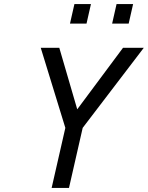

<svg xmlns="http://www.w3.org/2000/svg" viewBox="-20 -932 733 952"><path d="M322 0H236L304 -298L182 -695H274L363 -390L590 -695H693L390 -298ZM349 -912H431L409 -815H327ZM558 -912H640L618 -815H536Z"/></svg>

Font: Panefresco 500wt
Style: Italic
Weight: 700
Foundry: Campivisivi & Chank Co
Version: Version 1.000